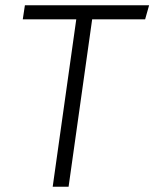

<svg xmlns="http://www.w3.org/2000/svg" viewBox="-20 -705 583 725"><path d="M528 -632H328L239 0H179L268 -632H66L74 -685H543Z"/></svg>

Font: FiraGO Light
Style: Italic
Weight: 300
Italic angle: -8°
Designer: bBox Type GmbH
Foundry: bBox Type GmbH
Version: Version 1.001